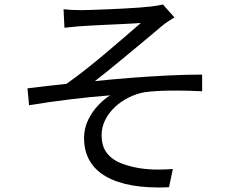

<svg xmlns="http://www.w3.org/2000/svg" viewBox="-20 -788 1040 852"><path d="M262 -747Q280 -745 299 -744Q318 -743 341 -743Q355 -743 384.5 -744Q414 -745 451.5 -746.5Q489 -748 528 -750Q567 -752 599.5 -754.5Q632 -757 649 -759Q667 -761 680.5 -763.5Q694 -766 703 -768L754 -711Q744 -705 727.5 -694Q711 -683 700 -674Q678 -655 648.5 -630.5Q619 -606 586 -578.5Q553 -551 519.5 -523.5Q486 -496 456 -471.5Q426 -447 401 -428Q477 -436 560 -442.5Q643 -449 724 -453Q805 -457 877 -457V-383Q804 -387 736 -386Q668 -385 623 -379Q587 -373 552.5 -356Q518 -339 490.5 -313.5Q463 -288 447 -256Q431 -224 431 -188Q431 -138 455 -108Q479 -78 518.5 -63Q558 -48 603 -41Q648 -35 684 -35.5Q720 -36 747 -38L730 43Q547 51 450 -5Q353 -61 353 -176Q353 -219 371.5 -256.5Q390 -294 417 -322Q444 -350 469 -365Q390 -359 294.5 -347.5Q199 -336 109 -321L102 -396Q142 -401 189.5 -406.5Q237 -412 275 -416Q315 -444 362.5 -481.5Q410 -519 456.5 -558.5Q503 -598 542 -631.5Q581 -665 605 -686Q592 -685 565.5 -683.5Q539 -682 506 -680.5Q473 -679 440.5 -677.5Q408 -676 382 -674.5Q356 -673 342 -672Q323 -671 302.5 -668.5Q282 -666 266 -665Z"/></svg>

Font: Noto Sans JP Thin
Style: Regular
Weight: 400
Version: Version 2.004-H2;hotconv 1.0.118;makeotfexe 2.5.65603